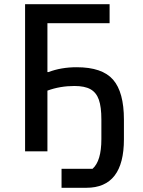

<svg xmlns="http://www.w3.org/2000/svg" viewBox="-20 -718 680 911"><path d="M272 83H419Q461 46 461 -58V-151Q461 -211 449 -245Q437 -279 409.5 -294.5Q382 -310 333 -310Q265 -310 205 -288V0H99V-698H500V-608H205V-376H210Q270 -399 344 -399Q465 -399 516.5 -340Q568 -281 568 -150V-57Q568 173 390 173H272Z"/></svg>

Font: Writer Medium
Style: Regular
Weight: 500
Monospace: yes
Designer: Mike Abbink, Paul van der Laan, Pieter van Rosmalen
Foundry: Bold Monday
Version: Version 2.001 2020